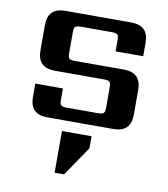

<svg xmlns="http://www.w3.org/2000/svg" viewBox="-82 -554 753 862"><g transform="rotate(10 295.0 -123.0)"><path d="M402 -89V-181Q402 -200 396 -206Q390 -212 371 -212H146Q67 -212 67 -291V-406Q67 -485 146 -485H447Q526 -485 526 -406V-345H400V-396Q400 -416 394 -421.5Q388 -427 369 -427H227Q208 -427 202 -421.5Q196 -416 196 -396V-302Q196 -282 202 -276.5Q208 -271 227 -271H451Q530 -271 530 -192V-79Q530 0 451 0H149Q70 0 70 -79V-140H196V-89Q196 -70 202 -64Q208 -58 227 -58H371Q390 -58 396 -64Q402 -70 402 -89ZM225 239V49H360V104L268 239Z"/></g></svg>

Font: Sarpanch SemiBold
Style: Regular
Weight: 600
Designer: Manushi Parikh (Devanagari and Latin), Jyotish Sonowal (Devanagari)
Foundry: Indian Type Foundry
Version: Version 2.004;PS 1.0;hotconv 1.0.78;makeotf.lib2.5.61930; tt